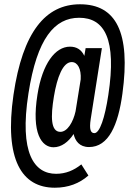

<svg xmlns="http://www.w3.org/2000/svg" viewBox="-20 -647 652 897"><path d="M230 41C267 41 300 16 324 -21C331 11 351 40 396 40C487 40 532 -62 552 -210C591 -496 522 -627 354 -627C193 -627 86 -498 43 -204C-1 99 82 230 236 230C299 230 351 210 393 173L360 121C325 149 287 165 242 165C140 165 69 69 113 -211C153 -468 235 -564 350 -564C468 -564 526 -465 486 -203C470 -97 446 -25 421 -25C404 -25 396 -41 404 -92L456 -422H380L374 -386C361 -414 339 -429 307 -429C238 -429 178 -350 155 -205C126 -24 175 41 230 41ZM232 -197C247 -287 274 -357 315 -357C343 -357 360 -325 357 -276L333 -127C322 -77 295 -31 262 -31C217 -31 216 -101 232 -197Z"/></svg>

Font: Smiley Sans Oblique
Style: Regular
Weight: 400
Italic angle: -8°
Designer: oooooohmygosh, Nagisa Chen, Janine Sui, Heda Shi, Jian Li
Foundry: atelierAnchor
Version: Version 2.0.1